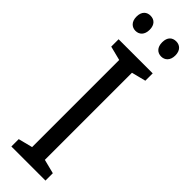

<svg xmlns="http://www.w3.org/2000/svg" viewBox="-302 -902 904 904"><g transform="rotate(45 150.0 -449.5)"><path d="M20 -849C20 -815 40 -798 64 -798C89 -798 108 -815 108 -849C108 -883 89 -899 64 -899C40 -899 20 -884 20 -849ZM191 -849C191 -815 210 -798 235 -798C259 -798 279 -815 279 -849C279 -883 259 -899 235 -899C210 -899 191 -884 191 -849ZM263 0V-49L192 -67V-647L263 -665V-714H36V-665L107 -647V-67L36 -49V0Z"/></g></svg>

Font: Noto Sans Telugu Condensed
Style: Regular
Weight: 400
Width: 3
Designer: Jelle Bosma - Monotype Design Team
Foundry: Monotype Imaging Inc.
Version: Version 2.005